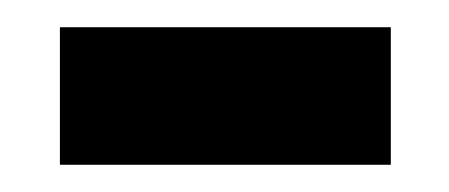

<svg xmlns="http://www.w3.org/2000/svg" viewBox="-20 -343 330 141"><path d="M24 -222H267V-323H24Z"/></svg>

Font: Noto Serif Bengali SemiCondensed ExtraBold
Style: Regular
Weight: 800
Width: 4
Designer: Juan Bruce, Universal Thirst, Indian Type Foundry and the Monotype Design Team.
Foundry: Monotype Imaging Inc.
Version: Version 2.003